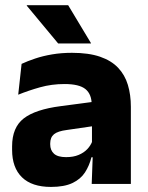

<svg xmlns="http://www.w3.org/2000/svg" viewBox="-20 -707 567 738"><path d="M483 0H332.5L337 -123L333.5 -130.5V-284L332.5 -304Q332.5 -345 308.5 -364.5Q284.5 -384 228 -384Q178.5 -384 134 -371.5Q89.5 -359 50 -343L63 -461.5Q86.5 -472.5 115.8 -482.2Q145 -492 180.5 -498Q216 -504 256.5 -504Q321 -504 364.5 -489Q408 -474 434 -446.5Q460 -419 471.5 -380.8Q483 -342.5 483 -296.5ZM176 11.5Q102.5 11.5 64.5 -25.5Q26.5 -62.5 26.5 -131V-144.5Q26.5 -217 71.2 -251.8Q116 -286.5 213.5 -299L345.5 -316.5L354.5 -224.5L237.5 -207.5Q202 -203 187.5 -191Q173 -179 173 -155.5V-152Q173 -129.5 187.5 -116.2Q202 -103 234 -103Q262 -103 282.2 -111.5Q302.5 -120 315.5 -133.8Q328.5 -147.5 335 -164.5L356.5 -102.5H331.5Q323.5 -70.5 306.8 -44.5Q290 -18.5 258.5 -3.5Q227 11.5 176 11.5ZM329.5 -541.5 242 -687H83V-685L203.5 -540H329.5Z"/></svg>

Font: Anek Malayalam Medium
Style: Bold
Weight: 700
Version: Version 1.003